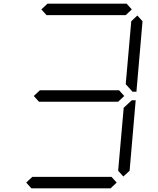

<svg xmlns="http://www.w3.org/2000/svg" viewBox="-20 -1020 856 1040"><path d="M163 -500 196 -531H625L653 -500L620 -469H191ZM232 -938 204 -969 237 -1000H666L694 -969L661 -938ZM724 -936 752 -905 719 -523H698L689 -533L661 -564L691 -905ZM683 -467 694 -477H715L682 -95L648 -64L620 -95L650 -436ZM612 -31 579 0H150L122 -31L155 -62H584Z"/></svg>

Font: DSEG7 Classic Mini
Style: Light Italic
Weight: 300
Italic angle: -5°
Designer: Keshikan(Twitter:@keshinomi_88pro)
Version: Version 0.46